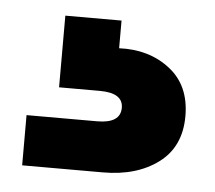

<svg xmlns="http://www.w3.org/2000/svg" viewBox="-33 -42 386 344"><g transform="rotate(5 160.0 130.0)"><path d="M18.1 267.1V176.8H145Q187 176.8 187 148.9Q187 122.1 145 122.1H71.8V-6.8H172.9V43Q226.6 40.5 264.2 69.6Q301.8 98.6 301.8 153.8Q301.8 209 262.9 238Q224.1 267.1 163.1 267.1Z"/></g></svg>

Font: Biathlonist
Style: Bold
Weight: 700
Designer: Go4gold
Foundry: Go4gold
Version: Version 3.010;FEAKit 1.0